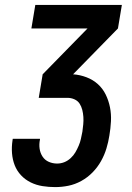

<svg xmlns="http://www.w3.org/2000/svg" viewBox="-20 -755 540 783"><path d="M205 8Q179 8 153.5 4Q128 0 105.5 -11Q83 -22 66 -40Q49 -58 40 -81Q31 -104 29 -130Q27 -156 31 -182L32 -189H143V-186Q139 -167 141.5 -149Q144 -131 153.5 -116.5Q163 -102 179 -95Q195 -88 213 -88Q228 -88 242 -93.5Q256 -99 268 -110Q280 -121 287.5 -134Q295 -147 301 -161Q307 -175 310 -189Q313 -203 316 -218Q318 -233 319.5 -248Q321 -263 320 -278Q319 -293 315.5 -307Q312 -321 304.5 -332.5Q297 -344 283.5 -350Q270 -356 255 -356H138L154 -452L337 -639H108L124 -735H477L461 -639L278 -452Q306 -450 332.5 -440Q359 -430 379 -412Q399 -394 411 -369.5Q423 -345 428.5 -317.5Q434 -290 432.5 -260.5Q431 -231 426 -202Q422 -176 414 -149.5Q406 -123 392 -98Q378 -73 357.5 -52Q337 -31 311.5 -17Q286 -3 259 2.5Q232 8 205 8Z"/></svg>

Font: Iosevka Term Curly Oblique
Style: Bold
Weight: 700
Italic angle: -9°
Designer: Belleve Invis
Foundry: Belleve Invis
Version: Version 32.3.0